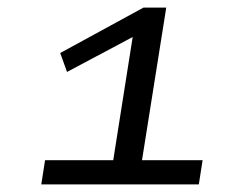

<svg xmlns="http://www.w3.org/2000/svg" viewBox="-20 -725 610 507"><path d="M89 -238 99 -302H279L333 -644L358 -642L157 -535L139 -585L359 -705H419L355 -302H515L505 -238Z"/></svg>

Font: Nunito Sans 7pt Expanded
Style: Italic
Weight: 400
Width: 7
Italic angle: -9°
Designer: Vernon Adams
Foundry: Vernon Adams
Version: Version 3.101;gftools[0.9.27]